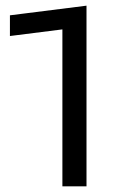

<svg xmlns="http://www.w3.org/2000/svg" viewBox="-20 -657 404 677"><path d="M200 0V-608L285 -637V0ZM15 -530V-603L285 -637L205 -554Z"/></svg>

Font: Blinker
Style: Regular
Weight: 400
Designer: Juergen Huber
Foundry: supertype
Version: 1.017